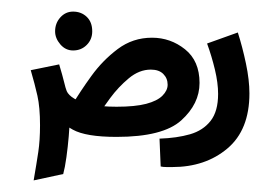

<svg xmlns="http://www.w3.org/2000/svg" viewBox="-20 -886 450 331"><path d="M277 -598Q274 -598 267.5 -598Q261 -598 257 -599L255 -647Q285 -648 307.5 -654.5Q330 -661 343 -677.5Q356 -694 356 -724Q356 -743 350.5 -766Q345 -789 337 -811L390 -830Q398 -805 404 -776.5Q410 -748 410 -725Q410 -662 372 -630Q334 -598 277 -598ZM106 -799Q93 -799 84 -809.5Q75 -820 75 -832Q75 -846 84 -856Q93 -866 106 -866Q120 -866 129.5 -857Q139 -848 139 -832Q139 -818 129.5 -808.5Q120 -799 106 -799ZM38 -575Q43 -604 46 -624Q49 -644 49 -670Q49 -701 44.5 -721Q40 -741 33 -765L82 -775Q88 -755 90.5 -744.5Q93 -734 95 -729Q98 -722 108 -716Q118 -710 136 -706Q154 -702 181 -702Q213 -702 232 -707Q251 -712 260 -721Q269 -730 269 -740Q269 -751 261.5 -758.5Q254 -766 240 -766Q220 -766 202 -751Q184 -736 170 -717Q156 -698 147 -684L105 -706Q118 -728 137.5 -755Q157 -782 183 -801.5Q209 -821 242 -821Q274 -821 299 -801Q324 -781 324 -743Q324 -707 292.5 -678.5Q261 -650 181 -650Q128 -650 105.5 -662.5Q83 -675 80 -688L100 -678Q100 -669 98.5 -651Q97 -633 94.5 -615Q92 -597 89 -586Z"/></svg>

Font: Farlight84_Sys_V01
Style: Regular
Weight: 400
Designer: Ryoko NISHIZUKA  (kana, bopomofo & ideographs); Paul D. Hunt (Latin, Greek & Cyrillic); Sandoll Communications , Soo-you
Foundry: Adobe
Version: Version 2.004;October 29, 2024;FontCreator 14.0.0.2814 64-bi